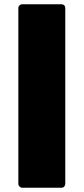

<svg xmlns="http://www.w3.org/2000/svg" viewBox="-20 -770 392 900"><path d="M84 110Q77 110 71.5 104.5Q66 99 66 92V-732Q66 -740 71.5 -745Q77 -750 84 -750H268Q276 -750 281 -745Q286 -740 286 -732V92Q286 99 281 104.5Q276 110 268 110Z"/></svg>

Font: LINE Seed Sans App Heavy
Style: Regular
Weight: 900
Designer: LINE VX Design & Dalton Maag Ltd & Sandoll Inc
Foundry: Dalton Maag Ltd
Version: Version 1.003